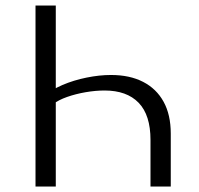

<svg xmlns="http://www.w3.org/2000/svg" viewBox="-20 -678 723 698"><path d="M182.8 -658V0H109.1V-658ZM383.5 -405.4Q451.9 -405.4 500.4 -380.3Q548.8 -355.3 574.8 -308Q600.8 -260.7 600.8 -192.4V0H527.1V-169.5Q527.1 -259.8 484 -304.4Q440.9 -349 360 -349Q327.8 -349 291.4 -342.8Q255 -336.5 223.8 -325.5Q192.5 -314.5 173.6 -299.6L138.9 -326.9Q166 -351.5 207 -369Q248 -386.5 294.6 -395.9Q341.3 -405.4 383.5 -405.4Z"/></svg>

Font: Ysabeau
Style: Bold
Weight: 700
Designer: Christian Thalmann (Catharsis Fonts)
Version: Version 2.000;gftools[0.9.27.dev2+g8671c4b]